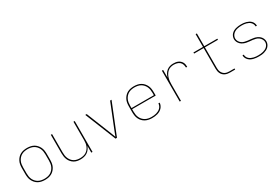

<svg xmlns="http://www.w3.org/2000/svg" viewBox="68 -1763 4063 2798"><g transform="rotate(-30 2100.0 -363.5)"><path d="M300 8Q271 8 242.5 2.5Q214 -3 189 -16.5Q164 -30 144.5 -51.5Q125 -73 112.5 -98.5Q100 -124 95.5 -152.5Q91 -181 91 -210V-310Q91 -339 95.5 -367.5Q100 -396 112.5 -421.5Q125 -447 144.5 -468.5Q164 -490 189 -503.5Q214 -517 242.5 -522.5Q271 -528 300 -528Q329 -528 357.5 -522.5Q386 -517 411 -503.5Q436 -490 455.5 -468.5Q475 -447 487.5 -421.5Q500 -396 504.5 -367.5Q509 -339 509 -310V-210Q509 -181 504.5 -152.5Q500 -124 487.5 -98.5Q475 -73 455.5 -51.5Q436 -30 411 -16.5Q386 -3 357.5 2.5Q329 8 300 8ZM300 -11Q326 -11 352 -16Q378 -21 400.5 -33.5Q423 -46 440.5 -65.5Q458 -85 469 -108.5Q480 -132 484 -158Q488 -184 488 -210V-310Q488 -336 484 -362Q480 -388 469 -411.5Q458 -435 440.5 -454.5Q423 -474 400.5 -486.5Q378 -499 352 -504Q326 -509 300 -509Q274 -509 248 -504Q222 -499 199.5 -486.5Q177 -474 159.5 -454.5Q142 -435 131 -411.5Q120 -388 116 -362Q112 -336 112 -310V-210Q112 -184 116 -158Q120 -132 131 -108.5Q142 -85 159.5 -65.5Q177 -46 199.5 -33.5Q222 -21 248 -16Q274 -11 300 -11Z M897 8Q869 8 841.5 2.5Q814 -3 790 -17.5Q766 -32 747.5 -53.5Q729 -75 718 -101Q707 -127 703 -154.5Q699 -182 699 -210V-520H720V-210Q720 -185 723.5 -159.5Q727 -134 737 -110.5Q747 -87 763.5 -67Q780 -47 802 -34Q824 -21 849.5 -16Q875 -11 900 -11Q925 -11 950.5 -16Q976 -21 998 -34Q1020 -47 1036.5 -67Q1053 -87 1063 -110.5Q1073 -134 1076.5 -159.5Q1080 -185 1080 -210V-520H1101V0H1080V-113Q1070 -85 1052 -61Q1034 -37 1009.5 -21Q985 -5 955.5 1.5Q926 8 897 8Z M1488 0 1279 -520H1303L1442 -173Q1457 -136 1471.5 -99Q1486 -62 1500 -24Q1514 -62 1528.5 -99Q1543 -136 1558 -173L1697 -520H1721L1512 0Z M2101 8Q2073 8 2044.5 2.5Q2016 -3 1990.5 -16.5Q1965 -30 1945 -51Q1925 -72 1912.5 -98Q1900 -124 1895.5 -152.5Q1891 -181 1891 -210V-310Q1891 -339 1895.5 -367.5Q1900 -396 1912.5 -421.5Q1925 -447 1944.5 -468.5Q1964 -490 1989 -503.5Q2014 -517 2042.5 -522.5Q2071 -528 2100 -528Q2129 -528 2157.5 -522.5Q2186 -517 2211 -503.5Q2236 -490 2255.5 -468.5Q2275 -447 2287.5 -421.5Q2300 -396 2304.5 -367.5Q2309 -339 2309 -310V-251H1912V-210Q1912 -184 1916 -158Q1920 -132 1931 -108.5Q1942 -85 1960 -65.5Q1978 -46 2001 -33.5Q2024 -21 2049.5 -16Q2075 -11 2101 -11Q2122 -11 2142.5 -13Q2163 -15 2182.5 -20.5Q2202 -26 2220.5 -35.5Q2239 -45 2253.5 -59.5Q2268 -74 2276.5 -93Q2285 -112 2286 -133H2307Q2306 -110 2296.5 -88.5Q2287 -67 2271.5 -50Q2256 -33 2235.5 -21.5Q2215 -10 2193 -3.5Q2171 3 2147.5 5.5Q2124 8 2101 8ZM1912 -269H2288V-310Q2288 -336 2284 -362Q2280 -388 2269 -411.5Q2258 -435 2240.5 -454.5Q2223 -474 2200.5 -486.5Q2178 -499 2152 -504Q2126 -509 2100 -509Q2074 -509 2048 -504Q2022 -499 1999.5 -486.5Q1977 -474 1959.5 -454.5Q1942 -435 1931 -411.5Q1920 -388 1916 -362Q1912 -336 1912 -310Z M2568 0V-520H2589V-391Q2597 -420 2612 -446Q2627 -472 2649.5 -491Q2672 -510 2701 -519Q2730 -528 2759 -528Q2780 -528 2800 -525.5Q2820 -523 2839 -515Q2858 -507 2873.5 -493.5Q2889 -480 2899 -462.5Q2909 -445 2912.5 -424.5Q2916 -404 2916 -384H2895Q2895 -410 2886.5 -436Q2878 -462 2858 -479Q2838 -496 2812 -502.5Q2786 -509 2759 -509Q2732 -509 2705.5 -501Q2679 -493 2658.5 -475Q2638 -457 2624 -433Q2610 -409 2602 -383Q2594 -357 2591.5 -330Q2589 -303 2589 -276V0Z M3415 0Q3394 0 3373.5 -3.5Q3353 -7 3334 -16Q3315 -25 3300 -40Q3285 -55 3276 -74Q3267 -93 3263.5 -113.5Q3260 -134 3260 -155V-501H3099V-520H3260V-735H3281V-520H3501V-501H3281V-155Q3281 -137 3284 -119Q3287 -101 3295 -84.5Q3303 -68 3315.5 -54.5Q3328 -41 3344.5 -33Q3361 -25 3379 -22Q3397 -19 3415 -19H3501V0Z M3899 8Q3877 8 3854.5 6Q3832 4 3810 -1.5Q3788 -7 3768 -17Q3748 -27 3732 -43Q3716 -59 3706.5 -80Q3697 -101 3697 -123Q3697 -124 3697 -124.5Q3697 -125 3697 -126H3718Q3718 -125 3718 -124.5Q3718 -124 3718 -124Q3718 -104 3726.5 -85.5Q3735 -67 3750 -53.5Q3765 -40 3783 -32Q3801 -24 3820.5 -19Q3840 -14 3859.5 -12.5Q3879 -11 3899 -11Q3919 -11 3939 -13Q3959 -15 3978.5 -20Q3998 -25 4016.5 -34Q4035 -43 4049.5 -57Q4064 -71 4072.5 -90Q4081 -109 4081 -129Q4081 -154 4067.5 -177Q4054 -200 4033.5 -215Q4013 -230 3988.5 -236.5Q3964 -243 3938.5 -246Q3913 -249 3887.5 -251Q3862 -253 3837.5 -258Q3813 -263 3789.5 -273.5Q3766 -284 3747.5 -301.5Q3729 -319 3718 -342.5Q3707 -366 3707 -391Q3707 -413 3715 -434.5Q3723 -456 3738 -472.5Q3753 -489 3772.5 -500Q3792 -511 3813.5 -517Q3835 -523 3857 -525.5Q3879 -528 3901 -528Q3923 -528 3944.5 -526Q3966 -524 3987 -518Q4008 -512 4027.5 -502Q4047 -492 4062.5 -476.5Q4078 -461 4086.5 -440Q4095 -419 4095 -398Q4095 -397 4095 -396Q4095 -395 4095 -395H4074Q4074 -395 4074 -395.5Q4074 -396 4074 -397Q4074 -416 4066 -434Q4058 -452 4044.5 -465.5Q4031 -479 4013.5 -487.5Q3996 -496 3977.5 -501Q3959 -506 3939.5 -507.5Q3920 -509 3901 -509Q3882 -509 3862 -507Q3842 -505 3823.5 -500Q3805 -495 3787.5 -485.5Q3770 -476 3756.5 -462Q3743 -448 3735 -429.5Q3727 -411 3727 -391Q3727 -366 3740 -343Q3753 -320 3773.5 -305Q3794 -290 3819 -283.5Q3844 -277 3869 -274Q3894 -271 3919.5 -269Q3945 -267 3970 -262Q3995 -257 4018.5 -246.5Q4042 -236 4060.5 -219Q4079 -202 4090 -178Q4101 -154 4101 -129Q4101 -106 4092 -84.5Q4083 -63 4067.5 -46.5Q4052 -30 4031.5 -19.5Q4011 -9 3989 -2.5Q3967 4 3944.5 6Q3922 8 3899 8Z"/></g></svg>

Font: Iosevka SS04 Thin Extended
Style: Regular
Weight: 100
Width: 7
Monospace: yes
Designer: Belleve Invis
Foundry: Belleve Invis
Version: Version 19.0.0; ttfautohint (v1.8.4)